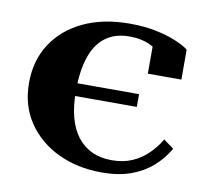

<svg xmlns="http://www.w3.org/2000/svg" viewBox="-65 -600 740 682"><g transform="rotate(10 305.0 -259.0)"><path d="M161 -241V-287H426V-241ZM371 -39Q412 -39 444 -53Q476 -67 500.5 -91Q525 -115 542 -144L579 -117Q557 -79 524.5 -50.5Q492 -22 447.5 -6Q403 10 343 10Q255 10 185 -23.5Q115 -57 74.5 -117.5Q34 -178 34 -259Q34 -340 73.5 -400.5Q113 -461 184 -494.5Q255 -528 351 -528Q404 -528 446.5 -519Q489 -510 519.5 -497Q550 -484 565 -472V-364H444V-480Q452 -479 459 -475Q466 -471 470.5 -464Q475 -457 476.5 -449Q478 -441 475 -434Q460 -456 429 -469.5Q398 -483 358 -483Q306 -483 271.5 -457.5Q237 -432 220 -382Q203 -332 203 -259Q203 -205 214 -164Q225 -123 247 -95Q269 -67 300 -53Q331 -39 371 -39Z"/></g></svg>

Font: Roboto Serif 120pt Expanded SemiBold
Style: Regular
Weight: 600
Width: 7
Designer: Greg Gazdowicz
Foundry: Commercial Type
Version: Version 1.008